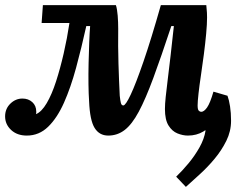

<svg xmlns="http://www.w3.org/2000/svg" viewBox="-20 -520 936 752"><path d="M708 212 670 172Q694 149 718.5 119.5Q743 90 761.5 57Q780 24 785 -8L781 -15L793 -59L816 -161L871 -145Q877 -129 881 -103.5Q885 -78 885 -47Q885 -6 866.5 31.5Q848 69 820 102.5Q792 136 761.5 163.5Q731 191 708 212ZM85 11Q47 11 23.5 -11Q0 -33 0 -64Q0 -94 20.5 -114Q41 -134 68 -134Q91 -134 106.5 -120Q122 -106 122 -83Q122 -81 122 -78.5Q122 -76 121 -73Q143 -82 163 -116Q183 -150 199.5 -201Q216 -252 229.5 -311Q243 -370 252 -430H143L148 -500H434Q439 -484 441 -458.5Q443 -433 443 -407Q442 -339 444 -271.5Q446 -204 449 -145Q451 -126 453.5 -116.5Q456 -107 463 -107Q472 -107 492 -149.5Q512 -192 542 -279Q572 -366 610 -500H788Q790 -479 790.5 -470.5Q791 -462 791 -452Q791 -426 787.5 -388Q784 -350 778.5 -307.5Q773 -265 767 -225Q761 -185 757.5 -153.5Q754 -122 754 -107Q754 -91 758.5 -86.5Q763 -82 768 -82Q779 -82 791 -99Q803 -116 816 -161L871 -145Q867 -124 854.5 -97Q842 -70 822.5 -45.5Q803 -21 776.5 -5Q750 11 716 11Q696 11 675 2.5Q654 -6 640 -28.5Q626 -51 626 -93Q626 -112 629 -140.5Q632 -169 637 -209Q642 -249 648 -301Q654 -353 661 -418H651Q611 -297 580.5 -214.5Q550 -132 523.5 -82.5Q497 -33 468.5 -11Q440 11 404 11Q369 11 350.5 -19Q332 -49 329 -123Q327 -151 326.5 -190.5Q326 -230 327 -273Q328 -316 329.5 -354.5Q331 -393 333 -418H318Q299 -332 278 -254.5Q257 -177 230.5 -117.5Q204 -58 168.5 -23.5Q133 11 85 11Z"/></svg>

Font: Lora Italic
Style: Italic
Weight: 400
Italic angle: -3°
Designer: Olga Karpushina, Alexei Vanyashin (Cyrillic)
Foundry: Cyreal
Version: Version 2.210; ttfautohint (v1.8.1.43-b0c9)